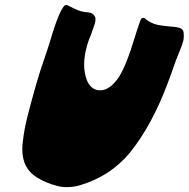

<svg xmlns="http://www.w3.org/2000/svg" viewBox="-20 -770 776 790"><path d="M256.8 0Q233.4 0 213.9 -5.4Q168.9 -17.1 133.3 -39.1Q71.8 -75.7 71.8 -155.3Q71.8 -169.9 73.7 -185.5Q79.1 -235.4 92.3 -288.1Q106.9 -346.2 129.4 -424.8Q147 -485.4 162.1 -527.3Q175.8 -566.4 187.5 -605.5Q230.5 -750 252.9 -750L255.4 -749.5Q289.1 -732.4 300.8 -728Q320.3 -720.2 343.3 -719.2Q363.8 -717.3 372.1 -698.7Q373 -695.3 373 -690.9Q373 -683.6 370.1 -672.4Q368.7 -668.5 354.5 -627.9Q344.7 -605.5 338.4 -583Q326.2 -541 326.2 -504.4Q326.2 -468.3 338.4 -437.5Q356.4 -398.4 392.1 -398.4Q433.1 -398.4 470.7 -455.1Q502.4 -507.8 533.7 -613.8Q545.4 -651.9 557.6 -686Q561.5 -696.8 570.8 -696.8Q575.7 -696.8 578.1 -692.4Q602.1 -673.3 627.7 -668Q653.3 -662.6 699.2 -659.2Q709.5 -658.2 720.2 -654.8Q732.9 -650.9 735.4 -637.2Q736.3 -629.4 736.3 -622.1Q736.3 -610.8 733.9 -601.1Q729 -584 720.7 -563.5Q703.1 -522.9 685.1 -468.3L670.4 -428.7Q605.5 -254.9 515.1 -142.6Q434.6 -44.9 309.1 -7.8Q282.7 0 256.8 0Z"/></svg>

Font: Weird Comic
Style: Italic
Weight: 400
Italic angle: -16°
Designer: GGBotNet
Foundry: GGBotNet
Version: 0.80